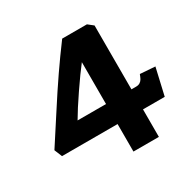

<svg xmlns="http://www.w3.org/2000/svg" viewBox="-165 -915 1079 1079"><g transform="rotate(-30 375.0 -375.0)"><path d="M401 -178.5H40.5L20 -228.5Q78.5 -319 136 -407.5Q202.5 -511 257 -590.2Q311.5 -669.5 371.5 -750H532L566 -723V-308.5H597Q612 -308.5 622.5 -315.5Q633 -322.5 638.5 -333Q644 -343.5 650 -359.5L747 -352.5L707 -178.5H566V0H401ZM401 -308.5V-580Q363.5 -532.5 305.8 -447.8Q248 -363 216.5 -308.5Z"/></g></svg>

Font: TMT Limkin
Style: Regular
Weight: 400
Designer: Gabriel Drozdov
Version: Version 1.000;Glyphs 3.1.2 (3151)